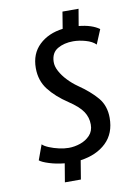

<svg xmlns="http://www.w3.org/2000/svg" viewBox="-102 -916 793 1099"><g transform="rotate(-10 294.0 -366.5)"><path d="M184 116 202 8.5Q154.5 4 113.8 -8.8Q73 -21.5 58.5 -34L90.5 -121.5Q101.5 -110 127.8 -99Q154 -88 184.8 -81.2Q215.5 -74.5 240.5 -74.5Q274 -74.5 307.8 -86Q341.5 -97.5 364.5 -122Q387.5 -146.5 387.5 -184.5Q387.5 -226 364.8 -260.2Q342 -294.5 284 -333Q214.5 -379 174 -431.5Q133.5 -484 133.5 -556.5Q133.5 -640 186.5 -690.5Q239.5 -741 324 -751.5L340 -849H433.5L417 -751.5Q493 -744 535.5 -713L500.5 -629Q480.5 -649.5 442.5 -660.2Q404.5 -671 370.5 -671Q317.5 -671 279.8 -649Q242 -627 240.5 -575Q239.5 -549 255.2 -519.5Q271 -490 297 -462.8Q323 -435.5 352.5 -415Q421 -368 460.8 -320.8Q500.5 -273.5 500.5 -203.5Q500.5 -113.5 444.8 -59.8Q389 -6 295 7L277 116Z"/></g></svg>

Font: Merriweather Sans Italic
Style: Regular
Weight: 400
Italic angle: -7.5°
Designer: Eben Sorkin
Foundry: Eben Sorkin
Version: Version 1.008; ttfautohint (v1.7.19-72a1) -l 8 -r 50 -G 200 